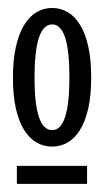

<svg xmlns="http://www.w3.org/2000/svg" viewBox="-20 -700 259 478"><path d="M207 -506.8Q207 -462.4 199.7 -429.9Q192.4 -397.5 179.2 -376.5Q166 -355.5 148.2 -345.2Q130.4 -335 109.9 -335Q88.9 -335 71 -345.2Q53.2 -355.5 40 -376.5Q26.9 -397.5 19.5 -429.9Q12.2 -462.4 12.2 -506.8Q12.2 -551.8 19.8 -584.5Q27.3 -617.2 40.5 -638.4Q53.7 -659.7 71.5 -669.9Q89.4 -680.2 109.9 -680.2Q130.4 -680.2 148.2 -669.9Q166 -659.7 179.2 -638.4Q192.4 -617.2 199.7 -584.5Q207 -551.8 207 -506.8ZM152.8 -506.8Q152.8 -574.2 142.1 -606.7Q131.3 -639.2 109.9 -639.2Q65.9 -639.2 65.9 -506.8Q65.9 -376 109.9 -376Q152.8 -376 152.8 -506.8ZM22 -242.2V-287.1H196.8V-242.2Z"/></svg>

Font: Stint Ultra Condensed
Style: Regular
Weight: 400
Width: 1
Designer: Astigmatic (AOETI)
Foundry: Astigmatic (AOETI)
Version: Version 1.000